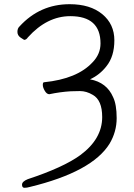

<svg xmlns="http://www.w3.org/2000/svg" viewBox="-20 -733 640 915"><path d="M409 -355Q489 -340 519 -270Q536 -235 536 -170Q536 -105 502 -48Q419 86 122 158Q108 162 96.5 162Q85 162 85 147Q85 132 112 121Q282 65 363 6Q467 -71 467 -175Q467 -256 422 -281Q392 -299 361 -299Q339 -299 317 -298Q267 -295 215 -284Q203 -284 193.5 -300Q184 -316 184 -328.5Q184 -341 190 -341Q348 -357 421 -436Q459 -475 459 -526Q459 -656 315 -656Q204 -656 113 -555Q105 -543 95 -543Q94 -543 78.5 -553.5Q63 -564 63 -581Q63 -598 73 -607Q170 -713 312 -713Q410 -713 467.5 -665.5Q525 -618 525 -541Q525 -464 487 -417Q455 -376 409 -355Z"/></svg>

Font: LXGW WenKai
Style: Regular
Weight: 400
Designer: LXGW / Fontworks Inc.
Foundry: LXGW / Fontworks Inc.
Version: Version 1.520; June 14, 2025